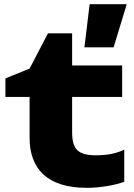

<svg xmlns="http://www.w3.org/2000/svg" viewBox="-20 -885 643 921"><path d="M122 -420V-224C122 -76 206 16 396 16C466 16 535 2 576 -13V-167C540 -150 498 -140 442 -140C353 -140 326 -169 326 -252V-420H566V-571H326V-725H210L122 -556L6 -509V-420ZM385 -658H525L588 -865H410Z"/></svg>

Font: Bounded
Style: Bold
Weight: 700
Designer: Vlad Churkin
Version: Version 3.0